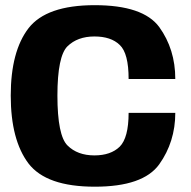

<svg xmlns="http://www.w3.org/2000/svg" viewBox="-20 -700 722 724"><path d="M337.5 4C459 4 540 -24 580.5 -80.5C620.5 -136.5 641 -201.5 641 -274.5H465C465 -211.5 453.5 -169 431.5 -147C409 -125 377 -114 336 -114C293.5 -114 259.5 -126.5 234.5 -151.5C209.5 -176 196.5 -239 196.5 -339.5C196.5 -439 209.5 -501 234.5 -525.5C259.5 -550 293.5 -562.5 336 -562.5C377.5 -562.5 409.5 -552 431.5 -530.5C454 -509.5 465 -466.5 465 -402H641C641 -477.5 620.5 -542.5 580.5 -598C540 -653 459 -680.5 337 -680.5C215.5 -680.5 132.5 -651.5 87.5 -593.5C43 -535.5 20.5 -451 20.5 -339.5C20.5 -227.5 43 -142.5 87.5 -83.5C132.5 -25 215.5 4 337.5 4Z"/></svg>

Font: Anybody
Style: Bold
Weight: 700
Designer: Tyler Finck
Foundry: Etcetera Type Company
Version: Version 1.110